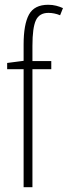

<svg xmlns="http://www.w3.org/2000/svg" viewBox="-20 -785 284 805"><path d="M195 -495H116V0H79V-495H10V-521L79 -530V-598Q79 -683 101.5 -724Q124 -765 182 -765Q200 -765 215.5 -761Q231 -757 244 -751L232 -721Q220 -726 207.5 -728.5Q195 -731 183 -731Q145 -731 130.5 -700Q116 -669 116 -593V-529H195Z"/></svg>

Font: Noto Sans Malayalam ExtraCondensed ExtraLight
Style: Regular
Weight: 200
Width: 2
Designer: Jelle Bosma - Monotype Design Team
Foundry: Monotype Imaging Inc.
Version: Version 2.104; ttfautohint (v1.8.4.7-5d5b)